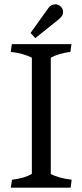

<svg xmlns="http://www.w3.org/2000/svg" viewBox="-20 -872 383 892"><path d="M128 -64V-604Q89 -624 30 -631L35 -667H312L307 -631Q253 -624 216 -604V-64Q249 -45 313 -37L308 0H30L36 -37Q94 -44 128 -64ZM205 -835Q218 -852 237 -852Q251 -852 262 -841.5Q273 -831 273 -817Q273 -806 267 -797Q261 -788 248 -778L144 -695L122 -719Z"/></svg>

Font: Caladea
Style: Regular
Weight: 400
Designer: Carolina Giovagnoli and Andres Torresi
Foundry: Carolina Giovagnoli & Andres Torresi
Version: Version 1.001